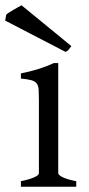

<svg xmlns="http://www.w3.org/2000/svg" viewBox="-45 -708 336 728"><path d="M225.6 -533.2Q218.8 -523.9 215.1 -519.3Q211.4 -514.6 203.6 -511.2L-25.4 -629.9L-21.5 -651.9Q-18.1 -655.8 -10.5 -660.6Q-2.9 -665.5 5.9 -670.7Q14.6 -675.8 22.9 -680.4Q31.2 -685.1 36.6 -688L225.6 -533.2ZM34.2 0V-21Q67.4 -27.8 85 -35.9Q102.5 -43.9 102.5 -50.8V-327.1Q102.5 -352.1 101.6 -367.4Q100.6 -382.8 94.2 -391.4Q87.9 -399.9 74 -403.8Q60.1 -407.7 34.2 -410.2V-429.7Q49.3 -432.6 66.2 -436.8Q83 -440.9 99.6 -446Q116.2 -451.2 131.3 -457Q146.5 -462.9 159.2 -468.8H175.8V-50.8Q175.8 -44.9 192.1 -36.4Q208.5 -27.8 244.1 -21V0Z"/></svg>

Font: GentiumAlt
Style: Regular
Weight: 400
Designer: J. Victor Gaultney
Version: Version 1.02; 2005; OFL release